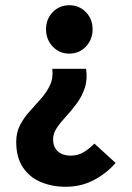

<svg xmlns="http://www.w3.org/2000/svg" viewBox="-20 -528 503 734"><path d="M232 186Q178 186 135 167.5Q92 149 67 111Q42 73 42 14Q42 -22 57 -50.5Q72 -79 94 -103Q116 -127 137 -151Q158 -175 171 -202Q184 -229 180 -265H309Q315 -224 304 -191.5Q293 -159 273.5 -132.5Q254 -106 233 -83.5Q212 -61 197.5 -39.5Q183 -18 183 4Q183 25 191.5 39Q200 53 215.5 60Q231 67 250 67Q278 67 299.5 54Q321 41 341 21L422 95Q387 135 338.5 160.5Q290 186 232 186ZM245 -323Q207 -323 181.5 -350Q156 -377 156 -416Q156 -455 181.5 -481.5Q207 -508 245 -508Q283 -508 308.5 -481.5Q334 -455 334 -416Q334 -377 308.5 -350Q283 -323 245 -323Z"/></svg>

Font: Mada
Style: Bold
Weight: 700
Designer: Khaled Hosny
Version: Version 1.5